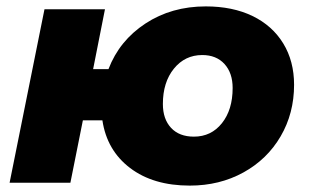

<svg xmlns="http://www.w3.org/2000/svg" viewBox="-20 -571 965 600"><path d="M899 -306Q899 -217 857 -145Q815 -73 740.5 -32Q666 9 573 9Q459 9 386.5 -46Q314 -101 300 -195H239L200 0H10L119 -542H308L271 -355H319Q353 -444 434.5 -497.5Q516 -551 623 -551Q707 -551 769 -521Q831 -491 865 -435.5Q899 -380 899 -306ZM707 -296Q707 -343 681.5 -371Q656 -399 612 -399Q558 -399 523.5 -356.5Q489 -314 489 -246Q489 -199 514.5 -171.5Q540 -144 586 -144Q640 -144 673.5 -186Q707 -228 707 -296Z"/></svg>

Font: Montserrat Alternates ExtraBold
Style: Italic
Weight: 800
Italic angle: -11.3°
Designer: Julieta Ulanovsky
Foundry: Julieta Ulanovsky
Version: Version 7.200